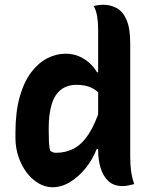

<svg xmlns="http://www.w3.org/2000/svg" viewBox="-20 -776 640 808"><path d="M256 -550Q287 -550 312.5 -539Q338 -528 357.5 -510Q377 -492 388 -472H409V-372Q387 -397 362 -408Q337 -419 302 -419Q263 -419 236.5 -398.5Q210 -378 197.5 -337Q185 -296 185 -237V-226Q185 -197 186 -177.5Q187 -158 191 -142Q197 -137 203 -135Q209 -133 216 -133Q257 -133 291 -151Q325 -169 353 -211.5Q381 -254 403 -324V-149H387Q370 -105 340.5 -68.5Q311 -32 275 -10Q239 12 201 12Q171 12 142.5 -4.5Q114 -21 92.5 -49.5Q71 -78 58 -115.5Q45 -153 45 -196V-217Q45 -305 63 -368.5Q81 -432 111.5 -472Q142 -512 179.5 -531Q217 -550 256 -550ZM415 -756Q445 -756 471 -742Q497 -728 512.5 -692.5Q528 -657 528 -594Q528 -532 528 -471.5Q528 -411 528 -352Q528 -293 528 -234Q528 -175 528 -115Q528 -84 531.5 -57Q535 -30 545 -1Q538 0 532 1.5Q526 3 520 4.5Q514 6 508 6.5Q502 7 495 7Q458 7 435.5 -14.5Q413 -36 403 -70.5Q393 -105 393 -142Q393 -217 393 -280Q393 -343 393 -401.5Q393 -460 393 -521.5Q393 -583 393 -653Q393 -680 389 -706Q385 -732 374 -751Q380 -752 385 -753Q390 -754 395 -754.5Q400 -755 405 -755.5Q410 -756 415 -756Z"/></svg>

Font: Recursive Monospace Casual
Style: Bold
Weight: 700
Version: Version 1.047